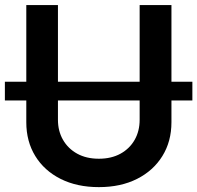

<svg xmlns="http://www.w3.org/2000/svg" viewBox="-31 -748 801 779"><path d="M749.5 -416.5V-340.3H-11.2V-416.5ZM370.1 11.2Q281.2 11.2 214.8 -22.2Q148.4 -55.7 112.1 -115Q75.7 -174.3 75.7 -252V-727.5H204.1V-262.2Q204.1 -216.3 224.6 -180.7Q245.1 -145 282.2 -124.5Q319.3 -104 370.1 -104Q420.9 -104 458 -124.5Q495.1 -145 515.4 -180.7Q535.6 -216.3 535.6 -262.2V-727.5H664.6V-252Q664.6 -174.3 627.9 -115Q591.3 -55.7 525.1 -22.2Q459 11.2 370.1 11.2Z"/></svg>

Font: Inter 24pt SemiBold
Style: Regular
Weight: 600
Designer: Rasmus Andersson
Foundry: rsms
Version: Version 4.001;git-66647c0bb